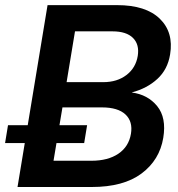

<svg xmlns="http://www.w3.org/2000/svg" viewBox="-52 -748 714 768"><path d="M18.1 0 138.2 -727.5H416.5Q531.2 -727.5 587.2 -673.1Q643.1 -618.7 628.4 -530.3Q618.7 -470.2 577.6 -432.4Q536.6 -394.5 475.6 -378.4V-377.9Q539.1 -369.6 576.7 -323.5Q614.3 -277.3 601.1 -196.8Q586.4 -107.9 514.2 -54Q441.9 0 314.9 0ZM162.1 -105H313.5Q379.9 -105 421.4 -133.1Q462.9 -161.1 471.7 -212.4Q480 -261.7 450 -290Q419.9 -318.4 355.5 -318.4H197.8ZM214.4 -419.4H361.3Q416.5 -419.4 453.9 -448Q491.2 -476.6 499 -524.4Q506.3 -569.8 480 -596.2Q453.6 -622.6 397.9 -622.6H248ZM-31.7 -175.8 -20 -247.1H296.4L284.7 -175.8Z"/></svg>

Font: Inter Display SemiBold
Style: Italic
Weight: 600
Italic angle: -9.39999°
Designer: Rasmus Andersson
Foundry: rsms
Version: Version 4.000;git-a52131595